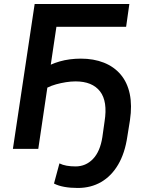

<svg xmlns="http://www.w3.org/2000/svg" viewBox="-20 -739 734 953"><path d="M366 194Q329 194 299 188.5Q269 183 248 172L275 72Q291 80 311 83.5Q331 87 355 87Q406 87 441.5 50Q477 13 488 -58L499 -136Q515 -236 476.5 -285.5Q438 -335 355 -335Q332 -335 307 -331Q282 -327 258.5 -320.5Q235 -314 215 -304L170 0H44L152 -719H622L606 -606H260L232 -418Q252 -427 276 -434Q300 -441 327 -444.5Q354 -448 381 -448Q445 -448 495.5 -428Q546 -408 579 -369Q612 -330 624 -273Q636 -216 625 -142L612 -61Q600 21 566.5 78Q533 135 482 164.5Q431 194 366 194Z"/></svg>

Font: Nunitoga
Style: Bold Italic
Weight: 700
Italic angle: -9°
Designer: Vernon Adams
Foundry: Vernon Adams
Version: Version 1.0